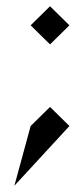

<svg xmlns="http://www.w3.org/2000/svg" viewBox="-20 -464 267 614"><path d="M202 -61 140 -122 78 -61 26 130ZM78 -383 140 -322 202 -383 140 -444Z"/></svg>

Font: Stormblade
Style: Regular
Weight: 400
Designer: Mew Too
Foundry: Cannot Into Space Fonts
Version: Version 0.77